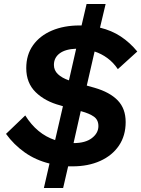

<svg xmlns="http://www.w3.org/2000/svg" viewBox="-20 -831 705 958"><path d="M199 107 227 -15Q158 -32 103.5 -70.5Q49 -109 10 -163L106 -255Q164 -162 255 -132L294 -301L281 -305Q205 -325 158 -371Q111 -417 111 -491Q111 -558 145 -605.5Q179 -653 239 -678.5Q299 -704 377 -704Q382 -704 387 -704L412 -811H507L479 -693Q537 -679 582.5 -649Q628 -619 665 -574L568 -486Q546 -519 516 -541Q486 -563 452 -574L413 -404L452 -393Q528 -371 567.5 -330Q607 -289 607 -222Q607 -154 573.5 -104.5Q540 -55 480 -28Q420 -1 342 -1Q331 -1 320 -1L295 107ZM249 -507Q249 -480 269 -461Q289 -442 324 -430L360 -588Q306 -586 277.5 -564.5Q249 -543 249 -507ZM385 -276 383 -277 347 -117Q406 -117 438.5 -142Q471 -167 471 -202Q471 -233 448.5 -249Q426 -265 385 -276Z"/></svg>

Font: Prodigy Sans SemiBold
Style: Italic
Weight: 600
Italic angle: -13°
Designer: Wei Huang
Foundry: Wei Huang
Version: Version 1.003; ttfautohint (v1.8.3)